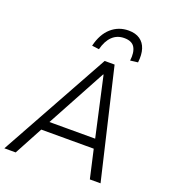

<svg xmlns="http://www.w3.org/2000/svg" viewBox="-163 -1046 1028 1163"><g transform="rotate(20 351.0 -464.0)"><path d="M1 0 391 -705H455L621 0H552L506 -203L538 -183H146L183 -203L74 0ZM410 -625 195 -228 178 -243H526L501 -229L413 -625ZM334 -760 288 -766Q307 -845 354 -886.5Q401 -928 466 -928Q510 -928 538.5 -908.5Q567 -889 578.5 -853Q590 -817 584 -766L535 -760Q542 -814 524 -845Q506 -876 456 -876Q410 -876 379 -846Q348 -816 334 -760Z"/></g></svg>

Font: Nunito Sans 7pt SemiCondensed Light
Style: Italic
Weight: 300
Width: 4
Italic angle: -9°
Designer: Vernon Adams
Foundry: Vernon Adams
Version: Version 3.101;gftools[0.9.27]